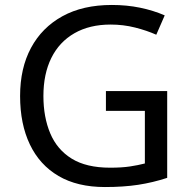

<svg xmlns="http://www.w3.org/2000/svg" viewBox="-20 -744 768 774"><path d="M407 -377H654V-27Q596 -8 537 1Q478 10 403 10Q292 10 216 -34.5Q140 -79 100.5 -161.5Q61 -244 61 -357Q61 -469 105 -551Q149 -633 231.5 -678.5Q314 -724 431 -724Q491 -724 544.5 -713Q598 -702 644 -682L610 -604Q572 -621 524.5 -633Q477 -645 426 -645Q341 -645 280 -610Q219 -575 187 -510.5Q155 -446 155 -357Q155 -272 182.5 -206.5Q210 -141 269 -104.5Q328 -68 424 -68Q471 -68 504 -73Q537 -78 564 -85V-297H407Z"/></svg>

Font: Noto Sans Meetei Mayek
Style: Regular
Weight: 400
Designer: Monotype Design Team and Neelakash Kshetrimayum
Foundry: Monotype Imaging Inc.
Version: Version 2.002